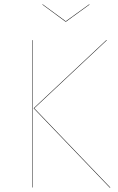

<svg xmlns="http://www.w3.org/2000/svg" viewBox="-20 -865 544 885"><path d="M132 -1H130V-680H132ZM138 -366 489 0H486L135 -366L470 -680H473ZM393 -844 284 -765H282L175 -844L177 -845L283 -767L391 -845Z"/></svg>

Font: FiraGO Two
Style: Regular
Weight: 100
Designer: bBox Type
Foundry: bBox Type GmbH
Version: Version 1.001